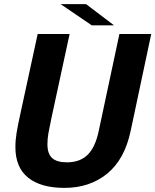

<svg xmlns="http://www.w3.org/2000/svg" viewBox="-20 -903 756 935"><path d="M616.5 -266.5Q587 -126.5 501.8 -57.2Q416.5 12 294 12Q179 12 117 -37.8Q55 -87.5 55 -186.5Q55 -221.5 61 -257.8Q67 -294 80 -352.5L163.5 -737.5H319L231 -330.5Q220.5 -281.5 215.8 -254.5Q211 -227.5 211 -200.5Q211 -154 234 -133.2Q257 -112.5 306 -112.5Q369.5 -112.5 406.8 -149.2Q444 -186 460.5 -264L561.5 -737.5H716.5ZM535.5 -779.5H427L275 -883H399Z"/></svg>

Font: Epilogue
Style: Bold Italic
Weight: 700
Italic angle: -12°
Designer: Tyler Finck
Foundry: Etcetera Type Co
Version: Version 2.111; ttfautohint (v1.8.3)